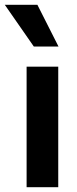

<svg xmlns="http://www.w3.org/2000/svg" viewBox="-53 -781 322 801"><path d="M190 0H58V-503H190ZM88 -587 -33 -761H103L191 -587Z"/></svg>

Font: Wix Madefor Display
Style: Bold
Weight: 700
Designer: Dalton Maag Ltd
Foundry: Dalton Maag Ltd
Version: Version 3.100